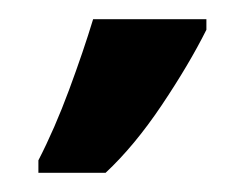

<svg xmlns="http://www.w3.org/2000/svg" viewBox="-20 -734 255 200"><path d="M20 -567Q37 -600 52 -640.5Q67 -681 77 -714H195V-703Q177 -667 148.5 -624.5Q120 -582 90 -554H20Z"/></svg>

Font: Noto Sans Display Condensed ExtraBold
Style: Regular
Weight: 800
Width: 3
Designer: Monotype Design Team
Foundry: Monotype Imaging Inc.
Version: Version 2.003